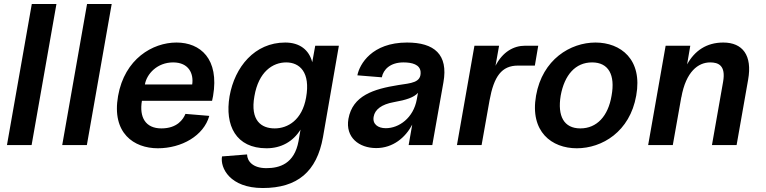

<svg xmlns="http://www.w3.org/2000/svg" viewBox="-20 -730 3855 966"><path d="M15 0H139L264 -710H140Z M293 0H417L542 -710H418Z M774 16C894 16 1005 -47 1033 -147L913 -157C902 -130 872 -84 792 -84C712 -84 680 -140 694 -223H1047L1052 -247C1084 -434 988 -516 868 -516C748 -516 607 -434 574 -247C541 -60 654 16 774 16ZM709 -305C718 -358 771 -416 851 -416C931 -416 955 -358 947 -305Z M1302 216C1476 216 1574 134 1605 -40L1685 -500H1566L1551 -417C1535 -479 1488 -516 1415 -516C1261 -516 1161 -393 1135 -246C1110 -99 1167 16 1321 16C1394 16 1454 -17 1492 -78L1482 -20C1461 94 1387 116 1320 116C1253 116 1224 82 1223 47L1097 57C1087 114 1136 216 1302 216ZM1260 -246C1281 -369 1352 -416 1420 -416C1487 -416 1543 -367 1520 -239C1500 -126 1428 -84 1362 -84C1295 -84 1238 -123 1260 -246Z M1873 15C1957 15 2020 -38 2054 -103L2036 0H2155L2211 -316C2236 -456 2165 -516 2028 -516C1851 -516 1789 -407 1778 -351L1901 -341C1909 -381 1944 -416 2010 -416C2054 -416 2092 -405 2096 -370C2101 -313 2047 -312 1984 -302C1859 -282 1754 -249 1733 -132C1717 -39 1786 15 1873 15ZM1860 -143C1866 -179 1900 -205 1961 -216C2024 -227 2063 -240 2083 -263L2077 -230C2060 -136 1987 -85 1921 -85C1881 -85 1853 -106 1860 -143Z M2279 0H2403L2443 -225C2465 -346 2504 -400 2586 -400H2671L2688 -500H2622C2564 -500 2509 -469 2473 -399L2491 -500H2367Z M2882 16C3009 16 3149 -67 3181 -249C3214 -431 3103 -516 2976 -516C2850 -516 2709 -431 2677 -249C2645 -67 2756 16 2882 16ZM2801 -249C2820 -353 2875 -416 2959 -416C3042 -416 3076 -353 3057 -249C3040 -146 2983 -84 2900 -84C2817 -84 2784 -146 2801 -249Z M3618 -318 3562 0H3686L3744 -329C3766 -452 3716 -516 3619 -516C3535 -516 3475 -475 3437 -406L3453 -500H3329L3241 0H3365L3408 -242V-240C3431 -370 3493 -416 3553 -416C3593 -416 3633 -402 3618 -318Z"/></svg>

Font: Uncut Sans Semibold
Style: Italic
Weight: 600
Italic angle: -10°
Designer: Kasper Nordkvist
Foundry: Uncut Type
Version: Version 1.111;FEAKit 1.0